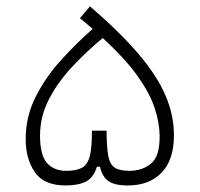

<svg xmlns="http://www.w3.org/2000/svg" viewBox="-20 -580 626 602"><path d="M186 1.5Q117.7 1.5 89.1 -40.3Q60.5 -82 60.5 -144Q60.5 -214.8 92 -276.9Q123.5 -338.9 171.9 -392.1Q220.2 -445.3 270.5 -489.3Q251.5 -505.9 230.5 -522.9L262.2 -560.1Q357.4 -478 415.3 -409.7Q473.1 -341.3 499.3 -279.8Q525.4 -218.3 525.4 -156.2Q525.4 -78.6 486.6 -38.6Q447.8 1.5 380.9 1.5Q338.4 1.5 319.3 -12.7Q300.3 -26.9 293.5 -57.1H283.7Q273.4 -22.9 249.3 -10.7Q225.1 1.5 186 1.5ZM302.2 -460.9Q254.4 -421.4 209 -373.5Q163.6 -325.7 134.5 -270.8Q105.5 -215.8 105.5 -154.8Q105.5 -93.8 127.2 -69.1Q148.9 -44.4 188 -44.4Q219.7 -44.4 237.3 -54.2Q254.9 -64 261.7 -91.1Q268.6 -118.2 268.1 -170.4H314Q314.5 -119.1 319.3 -92Q324.2 -64.9 339.4 -54.7Q354.5 -44.4 385.7 -44.4Q426.3 -44.4 453.9 -67.4Q481.4 -90.3 480.5 -154.8Q480 -195.3 465.1 -241Q450.2 -286.6 411.9 -340.8Q373.5 -395 302.2 -460.9Z"/></svg>

Font: Cascadia Mono ExtraLight
Style: Regular
Weight: 200
Monospace: yes
Designer: Aaron Bell
Foundry: Saja Typeworks
Version: Version 2404.023; ttfautohint (v1.8.4)